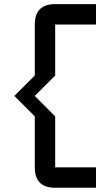

<svg xmlns="http://www.w3.org/2000/svg" viewBox="-20 -801 528 919"><path d="M244.1 -781.2H439.5V-683.6H244.1V-439.5L146.5 -341.8L244.1 -244.1V0H439.5V97.7H244.1Q146.5 97.7 146.5 0V-244.1L48.8 -341.8L146.5 -439.5V-683.6Q146.5 -781.2 244.1 -781.2Z"/></svg>

Font: BabelStone Runic Berhtwald
Style: Regular
Weight: 400
Designer: Andrew West
Foundry: BabelStone
Version: Version 7.004;November 9, 2023